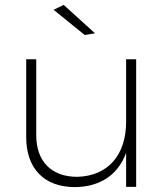

<svg xmlns="http://www.w3.org/2000/svg" viewBox="-20 -763 681 784"><path d="M368 -627 240 -743 199 -723 326 -620ZM495 -521V-266C495 -130 421 -44 295 -41C190 -41 128 -104 128 -211V-521H87V-203C87 -75 160 1 286 1C389 0 462 -49 495 -139V0H536V-521Z"/></svg>

Font: Montserrat arm ExtraLight
Style: Regular
Weight: 275
Designer: Julieta Ulanovsky
Foundry: Julieta Ulanovsky
Version: Version 6.000;PS 006.000;hotconv 1.0.88;makeotf.lib2.5.64775